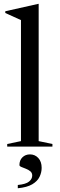

<svg xmlns="http://www.w3.org/2000/svg" viewBox="-20 -762 310 998"><path d="M181 -28.5 252.5 -13.5V0H17.5V-13.5L89 -28.5V-657.5L7.5 -694.5V-703.5L179 -742H181ZM72.5 199.5Q114.5 195.5 131 181.8Q147.5 168 147.5 150.5Q147.5 136.5 137.5 128.2Q127.5 120 114.2 115Q101 110 91 105.8Q81 101.5 81 96Q81 71 96.5 55.8Q112 40.5 136 40.5Q161.5 40.5 179 59.2Q196.5 78 196.5 110.5Q196.5 134.5 185.5 157.2Q174.5 180 147.5 196Q120.5 212 72.5 216.5Z"/></svg>

Font: Newsreader Display
Style: Regular
Weight: 400
Designer: Hugues Gentile
Foundry: Production Type
Version: Version 1.001